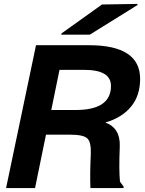

<svg xmlns="http://www.w3.org/2000/svg" viewBox="-20 -961 741 981"><path d="M612 -7 611 0H442Q439 -71 444 -176Q446 -235 426 -254Q406 -273 337 -273H215L159 0H11L164 -730H435Q696 -730 696 -558Q696 -472 649 -415.5Q602 -359 518 -335Q595 -307 592 -214Q587 -92 593 -33ZM242 -399H367Q547 -399 547 -522Q547 -604 411 -604H284ZM293 -784 294 -790 501 -938 683 -941 682 -935 439 -784Z"/></svg>

Font: Nacelle Bold
Style: Italic
Weight: 700
Italic angle: -12°
Designer: Sora Sagano
Foundry: Sora Sagano
Version: Version 1.000;FEAKit 1.0